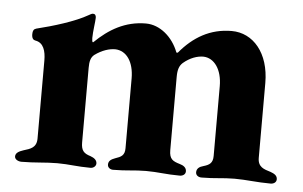

<svg xmlns="http://www.w3.org/2000/svg" viewBox="-40 -503 886 562"><g transform="rotate(5 403.5 -222.0)"><path d="M41 3C81 3 111 -2 146 -2C181 -2 204 3 244 3C252 3 260 -3 260 -11C260 -21 252 -27 241 -31C221 -37 213 -45 213 -69V-288C213 -307 216 -319 226 -327C248 -343 269 -349 286 -349C319 -348 341 -317 341 -268V-63C341 -42 331 -37 313 -31C302 -27 294 -22 294 -11C294 -2 302 3 310 3C350 3 372 -2 407 -2C442 -2 466 3 506 3C515 3 523 -2 523 -11C523 -22 514 -28 503 -31C483 -37 472 -42 472 -69V-284C472 -305 476 -317 486 -326C506 -343 527 -350 545 -350C577 -349 600 -317 600 -268V-63C600 -42 590 -36 573 -31C561 -28 553 -22 553 -11C553 -2 561 3 570 3C610 3 632 -2 667 -2C702 -2 733 3 773 3C782 3 790 -2 790 -11C790 -22 781 -27 770 -31C750 -37 732 -42 732 -69V-289C732 -377 684 -432 621 -432C558 -432 509 -403 469 -355H465C448 -400 410 -432 369 -432C308 -432 261 -404 220 -364H218C217 -365 216 -370 216 -376C216 -395 221 -425 221 -436C221 -443 218 -447 212 -447C208 -447 204 -444 200 -442C162 -420 99 -401 50 -389C43 -387 40 -382 40 -372C40 -359 45 -355 51 -354C75 -350 82 -326 82 -298V-69C82 -42 64 -37 44 -31C32 -27 21 -22 21 -11C21 -2 32 3 41 3Z"/></g></svg>

Font: EB Garamond
Style: Bold
Weight: 700
Designer: Georg Duffner and Octavio Pardo
Foundry: Georg Duffner
Version: Version 1.000;PS 001.000;hotconv 1.0.88;makeotf.lib2.5.64775